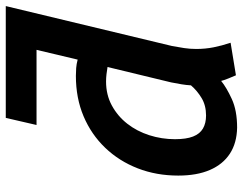

<svg xmlns="http://www.w3.org/2000/svg" viewBox="-106 -704 822 649"><g transform="rotate(-90 304.5 -379.0)"><path d="M198 12Q146 11 110 -12.5Q74 -36 55 -80Q36 -124 36 -187Q36 -261 60.5 -324Q85 -387 130 -434Q175 -481 236.5 -507Q298 -533 373 -533Q386 -533 399.5 -532Q413 -531 428 -527L461 -666H207L231 -770H609L474 -208Q470 -187 467 -167Q464 -147 464 -126Q464 -96 469.5 -68Q475 -40 485 -10L375 8Q371 -1 364.5 -17Q358 -33 356 -42Q334 -24 295 -6Q256 12 198 12ZM239 -93Q273 -93 298 -108Q323 -123 341 -144Q342 -160 344.5 -175.5Q347 -191 351 -211L403 -426Q392 -428 379 -429.5Q366 -431 354 -431Q309 -431 273 -411.5Q237 -392 211.5 -359.5Q186 -327 172.5 -285Q159 -243 159 -198Q159 -160 168 -137Q177 -114 195 -103.5Q213 -93 239 -93Z"/></g></svg>

Font: Ubuntu Sans Mono SemiBold
Style: Italic
Weight: 600
Italic angle: -13.5°
Monospace: yes
Designer: Dalton Maag Ltd
Foundry: Dalton Maag Ltd
Version: Version 1.006